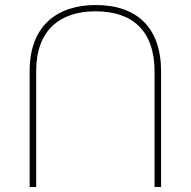

<svg xmlns="http://www.w3.org/2000/svg" viewBox="-20 -744 759 764"><path d="M98 0H124V-462C124 -623 218 -699 360 -699C509 -699 595 -620 595 -459V0H621V-460C621 -633 526 -724 361 -724C206 -724 98 -640 98 -462Z"/></svg>

Font: Noto Sans Georgian Thin
Style: Regular
Weight: 100
Designer: Monotype Design Team, Akaki Razmadze
Foundry: Google LLC
Version: Version 2.005